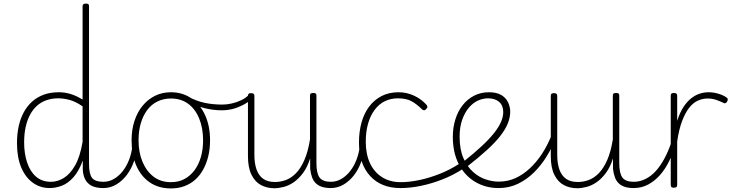

<svg xmlns="http://www.w3.org/2000/svg" viewBox="-20 -1035 4113 1074"><path d="M258 17Q205 17 163.5 -13Q122 -43 98.5 -99Q75 -155 75 -235Q75 -285 84.5 -328.5Q94 -372 113 -407Q132 -442 160 -467Q188 -492 225 -505.5Q262 -519 309 -519Q343 -519 375.5 -509Q408 -499 442 -478V-1000Q442 -1008 447 -1011.5Q452 -1015 462 -1015Q471 -1015 474.5 -1011.5Q478 -1008 478 -1000V-117Q478 -63 494.5 -40.5Q511 -18 560 -18Q566 -18 569.5 -12.5Q573 -7 573 -0.5Q573 6 569.5 11.5Q566 17 559 17Q529 17 507 10Q485 3 471 -11.5Q457 -26 450 -47Q443 -68 443 -96V-137Q421 -77 390.5 -43Q360 -9 325.5 4Q291 17 258 17ZM265 -18Q302 -18 337 -39.5Q372 -61 400 -109.5Q428 -158 442 -242V-440Q405 -466 371 -475.5Q337 -485 305 -485Q270 -485 240 -474.5Q210 -464 187 -443.5Q164 -423 148 -393Q132 -363 123.5 -324.5Q115 -286 115 -238Q115 -177 131.5 -126.5Q148 -76 181.5 -47Q215 -18 265 -18Z M558 17Q549 17 544 11.5Q539 6 539 -0.5Q539 -7 544 -12.5Q549 -18 558 -18Q590 -18 618 -34.5Q646 -51 667.5 -79Q689 -107 702.5 -142.5Q716 -178 720 -215Q721 -225 727.5 -227.5Q734 -230 740 -226.5Q746 -223 746 -213Q743 -171 728.5 -130Q714 -89 689 -56Q664 -23 630.5 -3Q597 17 558 17Z M936 19Q867 19 817.5 -15Q768 -49 742 -109.5Q716 -170 716 -250Q716 -310 732.5 -359.5Q749 -409 778.5 -444.5Q808 -480 848 -499.5Q888 -519 936 -519Q1001 -519 1050.5 -485Q1100 -451 1127.5 -390.5Q1155 -330 1155 -250Q1155 -202 1145 -161Q1135 -120 1116.5 -86.5Q1098 -53 1071.5 -29.5Q1045 -6 1011 6.5Q977 19 936 19ZM936 -16Q979 -16 1011.5 -33.5Q1044 -51 1067.5 -82Q1091 -113 1103.5 -156Q1116 -199 1116 -250Q1116 -319 1094 -372.5Q1072 -426 1032 -455Q992 -484 936 -484Q895 -484 861 -467.5Q827 -451 803.5 -419.5Q780 -388 767.5 -345Q755 -302 755 -250Q755 -182 777.5 -129Q800 -76 840 -46Q880 -16 936 -16Z M1221 -418Q1173 -418 1124.5 -430Q1076 -442 1024 -471Q1017 -473 1016 -478Q1015 -483 1017 -488Q1019 -493 1023.5 -495Q1028 -497 1034 -494Q1077 -470 1123.5 -460Q1170 -450 1223 -450Q1250 -450 1278 -456.5Q1306 -463 1331.5 -475.5Q1357 -488 1372 -505Q1378 -511 1382.5 -510.5Q1387 -510 1390.5 -505.5Q1394 -501 1393.5 -494.5Q1393 -488 1388 -481Q1364 -460 1336 -446Q1308 -432 1279.5 -425Q1251 -418 1221 -418Z M1515 18Q1474 18 1440.5 0.5Q1407 -17 1387 -57Q1367 -97 1367 -161V-499Q1367 -507 1371 -510.5Q1375 -514 1384 -514Q1394 -514 1398.5 -510.5Q1403 -507 1403 -499V-169Q1403 -121 1415 -87Q1427 -53 1452 -35Q1477 -17 1518 -17Q1549 -17 1579 -28Q1609 -39 1635.5 -66Q1662 -93 1682.5 -139.5Q1703 -186 1714 -255V-500Q1714 -509 1718.5 -512Q1723 -515 1733 -515Q1742 -515 1746 -512Q1750 -509 1750 -500V-123Q1750 -66 1767.5 -42Q1785 -18 1832 -18Q1839 -18 1843 -12.5Q1847 -7 1847 -0.5Q1847 6 1843.5 11.5Q1840 17 1832 17Q1803 17 1782 10.5Q1761 4 1747 -9.5Q1733 -23 1725.5 -43.5Q1718 -64 1715 -91V-149Q1699 -99 1674.5 -66.5Q1650 -34 1623 -15.5Q1596 3 1567.5 10.5Q1539 18 1515 18Z M1830 17Q1821 17 1816 11.5Q1811 6 1811 -0.5Q1811 -7 1816 -12.5Q1821 -18 1830 -18Q1862 -18 1890 -34.5Q1918 -51 1939.5 -79Q1961 -107 1974.5 -142.5Q1988 -178 1992 -215Q1993 -225 1999.5 -227.5Q2006 -230 2012 -226.5Q2018 -223 2018 -213Q2015 -171 2000.5 -130Q1986 -89 1961 -56Q1936 -23 1902.5 -3Q1869 17 1830 17Z M2220 17Q2112 17 2050 -51Q1988 -119 1988 -238Q1988 -299 2002.5 -350.5Q2017 -402 2045.5 -439.5Q2074 -477 2115 -498Q2156 -519 2210 -519Q2256 -519 2298 -499Q2340 -479 2368 -446Q2370 -442 2370.5 -437Q2371 -432 2363 -424Q2356 -417 2350 -418.5Q2344 -420 2340 -424Q2310 -454 2280.5 -469.5Q2251 -485 2206 -485Q2166 -485 2133 -469Q2100 -453 2076 -421Q2052 -389 2039 -344Q2026 -299 2026 -242Q2026 -173 2049.5 -122.5Q2073 -72 2117 -44Q2161 -16 2222 -16Q2231 -16 2235.5 -11Q2240 -6 2240 0.5Q2240 7 2235 12Q2230 17 2220 17Z M2220 17Q2211 17 2206.5 12Q2202 7 2202 0.5Q2202 -6 2207 -11Q2212 -16 2222 -16Q2268 -16 2324 -27.5Q2380 -39 2438.5 -62Q2497 -85 2549 -119Q2556 -123 2562 -120.5Q2568 -118 2571.5 -112Q2575 -106 2575 -99.5Q2575 -93 2569 -90Q2515 -55 2455 -31.5Q2395 -8 2335 4.5Q2275 17 2220 17Z M2572 -130Q2632 -178 2674.5 -217.5Q2717 -257 2743.5 -290.5Q2770 -324 2782.5 -353Q2795 -382 2795 -408Q2795 -445 2772 -465Q2749 -485 2710 -485Q2682 -485 2654 -472.5Q2626 -460 2603 -433Q2580 -406 2565.5 -365.5Q2551 -325 2551 -270Q2551 -199 2572 -151Q2593 -103 2626 -73.5Q2659 -44 2697 -31.5Q2735 -19 2769 -19Q2779 -19 2783.5 -13Q2788 -7 2788 -0.5Q2788 6 2783.5 11.5Q2779 17 2769 17Q2696 17 2637.5 -18Q2579 -53 2546 -117.5Q2513 -182 2513 -270Q2513 -321 2527 -366.5Q2541 -412 2567.5 -446Q2594 -480 2631.5 -499.5Q2669 -519 2715 -519Q2759 -519 2785 -503Q2811 -487 2822.5 -461.5Q2834 -436 2834 -411Q2834 -378 2820.5 -344.5Q2807 -311 2778.5 -274.5Q2750 -238 2704 -196Q2658 -154 2594 -104Z M2769 17Q2761 17 2756 12Q2751 7 2751 0Q2751 -7 2756 -13Q2761 -19 2769 -19Q2820 -19 2863 -38.5Q2906 -58 2943.5 -93Q2981 -128 3011 -173.5Q3041 -219 3062 -271Q3067 -280 3074 -279Q3081 -278 3085.5 -272Q3090 -266 3087 -259Q3067 -207 3036.5 -158Q3006 -109 2966.5 -70Q2927 -31 2877.5 -7Q2828 17 2769 17Z M3209 18Q3168 18 3134.5 0.5Q3101 -17 3081 -57Q3061 -97 3061 -161V-499Q3061 -507 3065 -510.5Q3069 -514 3078 -514Q3088 -514 3092.5 -510.5Q3097 -507 3097 -499V-169Q3097 -121 3109 -87Q3121 -53 3146 -35Q3171 -17 3212 -17Q3243 -17 3273 -28Q3303 -39 3329.5 -66Q3356 -93 3376.5 -139.5Q3397 -186 3408 -255V-500Q3408 -509 3412.5 -512Q3417 -515 3427 -515Q3436 -515 3440 -512Q3444 -509 3444 -500V-123Q3444 -66 3461.5 -42Q3479 -18 3526 -18Q3533 -18 3537 -12.5Q3541 -7 3541 -0.5Q3541 6 3537.5 11.5Q3534 17 3526 17Q3497 17 3476 10.5Q3455 4 3441 -9.5Q3427 -23 3419.5 -43.5Q3412 -64 3409 -91V-149Q3393 -99 3368.5 -66.5Q3344 -34 3317 -15.5Q3290 3 3261.5 10.5Q3233 18 3209 18Z M3524 17Q3515 17 3510 11.5Q3505 6 3505 -0.5Q3505 -7 3510 -12.5Q3515 -18 3524 -18Q3559 -18 3591 -34Q3623 -50 3649 -79Q3675 -108 3696.5 -148Q3718 -188 3734 -235Q3736 -244 3743.5 -244.5Q3751 -245 3756 -239Q3761 -233 3758 -223Q3744 -176 3722.5 -132.5Q3701 -89 3672 -56Q3643 -23 3606 -3Q3569 17 3524 17Z M3749 15Q3740 15 3736 11.5Q3732 8 3732 0V-500Q3732 -508 3736 -511.5Q3740 -515 3749 -515Q3759 -515 3763.5 -511.5Q3768 -508 3768 -500V-359Q3783 -406 3803.5 -437Q3824 -468 3847.5 -486Q3871 -504 3895.5 -511.5Q3920 -519 3942 -519Q3973 -519 4001 -510Q4029 -501 4045 -489Q4051 -485 4051 -479.5Q4051 -474 4047 -466Q4042 -459 4036.5 -457.5Q4031 -456 4026 -460Q4012 -467 3988.5 -475.5Q3965 -484 3939 -484Q3910 -484 3883.5 -472Q3857 -460 3835 -432Q3813 -404 3795.5 -358Q3778 -312 3768 -244V0Q3768 8 3763.5 11.5Q3759 15 3749 15Z"/></svg>

Font: Playwrite NG Modern Thin
Style: Regular
Weight: 250
Designer: Veronika Burian, José Scaglione
Foundry: TypeTogether
Version: Version 1.002